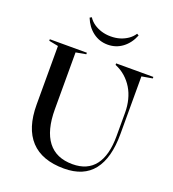

<svg xmlns="http://www.w3.org/2000/svg" viewBox="-163 -1047 1062 1178"><g transform="rotate(20 368.5 -457.5)"><path d="M389 8Q245 8 171.5 -71Q98 -150 98 -304V-686L37 -698V-708H279V-698L213 -686V-316Q213 -177 267.5 -106Q322 -35 429 -35Q526 -35 575.5 -99.5Q625 -164 625 -290V-443Q625 -486 615 -526Q605 -566 585 -599Q565 -632 536 -657.5Q507 -683 470 -698V-708H713V-698L643 -686V-309Q643 -153 580 -72.5Q517 8 389 8ZM381 -798Q327 -798 285 -829.5Q243 -861 221 -916L233 -923Q248 -900 270.5 -884.5Q293 -869 321 -860.5Q349 -852 381 -852Q414 -852 441.5 -860.5Q469 -869 491.5 -884.5Q514 -900 529 -923L541 -916Q519 -861 477 -829.5Q435 -798 381 -798Z"/></g></svg>

Font: Kalnia
Style: Regular
Weight: 400
Designer: Frida Medrano
Foundry: Frida Medrano
Version: Version 1.105